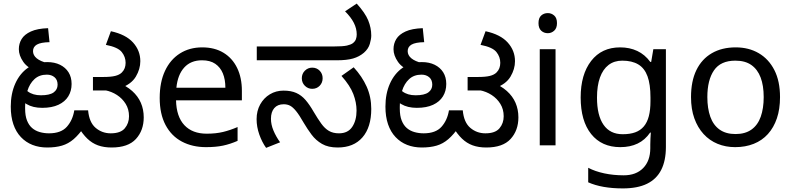

<svg xmlns="http://www.w3.org/2000/svg" viewBox="-20 -810 4421 1070"><path d="M243 12Q198 12 161 -2.5Q124 -17 96.5 -46Q69 -75 54.5 -117.5Q40 -160 40 -216Q40 -288 65 -344Q90 -400 135.5 -432Q181 -464 243 -464Q284 -464 314.5 -449Q345 -434 362 -407Q379 -380 379 -342Q379 -303 360.5 -273Q342 -243 305.5 -226Q269 -209 215 -209Q163 -209 128 -230Q93 -251 74 -274L94 -340Q107 -322 135 -300.5Q163 -279 208 -279Q257 -279 279 -295Q301 -311 301 -338Q301 -365 284 -379.5Q267 -394 241 -394Q199 -394 172 -369Q145 -344 132.5 -303Q120 -262 120 -215V-205Q120 -165 130.5 -138.5Q141 -112 159 -96.5Q177 -81 201.5 -74Q226 -67 253 -67Q320 -67 352.5 -103.5Q385 -140 394 -195H471Q477 -128 513 -97.5Q549 -67 597 -67Q652 -67 675.5 -95Q699 -123 699 -162Q699 -201 680.5 -231Q662 -261 632 -280.5Q602 -300 566 -307L634 -352Q684 -332 716.5 -303Q749 -274 765 -237Q781 -200 781 -156Q781 -83 737.5 -35.5Q694 12 602 12Q559 12 526 0Q493 -12 466.5 -37.5Q440 -63 417 -102L450 -103Q420 -60 390.5 -34.5Q361 -9 325.5 1.5Q290 12 243 12ZM189 -412Q135 -429 110 -465Q85 -501 85 -536Q85 -567 100.5 -592.5Q116 -618 152 -634.5Q188 -651 248 -653L256 -575Q207 -574 185.5 -561.5Q164 -549 164 -525Q164 -502 184.5 -485Q205 -468 246 -458ZM498 -306V-381H555Q598 -381 622 -387Q646 -393 659 -406Q670 -417 675 -430.5Q680 -444 680 -460Q680 -493 658.5 -520Q637 -547 570 -560L598 -636Q681 -618 721.5 -573Q762 -528 762 -469Q762 -425 737 -383Q712 -341 653 -320Q640 -316 630 -312.5Q620 -309 608.5 -307.5Q597 -306 577 -306Z M1107 -546Q1176 -546 1225.5 -516Q1275 -486 1301.5 -431.5Q1328 -377 1328 -304V-251H961Q963 -160 1007.5 -112.5Q1052 -65 1132 -65Q1183 -65 1222.5 -74.5Q1262 -84 1304 -102V-25Q1263 -7 1223 1.5Q1183 10 1128 10Q1052 10 993.5 -21Q935 -52 902.5 -113.5Q870 -175 870 -264Q870 -352 899.5 -415Q929 -478 982.5 -512Q1036 -546 1107 -546ZM1106 -474Q1043 -474 1006.5 -433.5Q970 -393 963 -321H1236Q1236 -367 1222 -401Q1208 -435 1179.5 -454.5Q1151 -474 1106 -474Z M1862 12Q1809 12 1774.5 -8Q1740 -28 1716.5 -59.5Q1693 -91 1673 -125Q1648 -169 1630 -191Q1612 -213 1596.5 -221Q1581 -229 1561 -229Q1527 -229 1508.5 -207.5Q1490 -186 1490 -148Q1490 -116 1504 -82.5Q1518 -49 1541 -17L1463 14Q1440 -18 1425 -60.5Q1410 -103 1410 -146Q1410 -192 1430 -228Q1450 -264 1484 -284.5Q1518 -305 1560 -305Q1602 -305 1631 -292Q1660 -279 1682.5 -253Q1705 -227 1728 -187Q1751 -148 1770.5 -121Q1790 -94 1813 -80.5Q1836 -67 1869 -67Q1919 -67 1943 -103Q1967 -139 1967 -194Q1967 -239 1949 -286Q1931 -333 1883 -387L1951 -435Q1998 -384 2023.5 -327Q2049 -270 2049 -203Q2049 -101 2000 -44.5Q1951 12 1862 12ZM1720 -315Q1696 -315 1679 -332Q1662 -349 1662 -374Q1662 -399 1679 -416Q1696 -433 1720 -433Q1745 -433 1761.5 -416Q1778 -399 1778 -374Q1778 -349 1761.5 -332Q1745 -315 1720 -315ZM1411 -474V-551H1837Q1891 -551 1913 -556Q1935 -561 1946 -569Q1959 -579 1963.5 -591.5Q1968 -604 1968 -618Q1968 -651 1952 -682.5Q1936 -714 1903 -747L1968 -790Q2015 -738 2032 -696.5Q2049 -655 2049 -612Q2049 -593 2041 -565.5Q2033 -538 2008 -516Q1982 -494 1947.5 -484Q1913 -474 1856 -474Z M2331 12Q2286 12 2249 -2.5Q2212 -17 2184.5 -46Q2157 -75 2142.5 -117.5Q2128 -160 2128 -216Q2128 -288 2153 -344Q2178 -400 2223.5 -432Q2269 -464 2331 -464Q2372 -464 2402.5 -449Q2433 -434 2450 -407Q2467 -380 2467 -342Q2467 -303 2448.5 -273Q2430 -243 2393.5 -226Q2357 -209 2303 -209Q2251 -209 2216 -230Q2181 -251 2162 -274L2182 -340Q2195 -322 2223 -300.5Q2251 -279 2296 -279Q2345 -279 2367 -295Q2389 -311 2389 -338Q2389 -365 2372 -379.5Q2355 -394 2329 -394Q2287 -394 2260 -369Q2233 -344 2220.5 -303Q2208 -262 2208 -215V-205Q2208 -165 2218.5 -138.5Q2229 -112 2247 -96.5Q2265 -81 2289.5 -74Q2314 -67 2341 -67Q2408 -67 2440.5 -103.5Q2473 -140 2482 -195H2559Q2565 -128 2601 -97.5Q2637 -67 2685 -67Q2740 -67 2763.5 -95Q2787 -123 2787 -162Q2787 -201 2768.5 -231Q2750 -261 2720 -280.5Q2690 -300 2654 -307L2722 -352Q2772 -332 2804.5 -303Q2837 -274 2853 -237Q2869 -200 2869 -156Q2869 -83 2825.5 -35.5Q2782 12 2690 12Q2647 12 2614 0Q2581 -12 2554.5 -37.5Q2528 -63 2505 -102L2538 -103Q2508 -60 2478.5 -34.5Q2449 -9 2413.5 1.5Q2378 12 2331 12ZM2277 -412Q2223 -429 2198 -465Q2173 -501 2173 -536Q2173 -567 2188.5 -592.5Q2204 -618 2240 -634.5Q2276 -651 2336 -653L2344 -575Q2295 -574 2273.5 -561.5Q2252 -549 2252 -525Q2252 -502 2272.5 -485Q2293 -468 2334 -458ZM2586 -306V-381H2643Q2686 -381 2710 -387Q2734 -393 2747 -406Q2758 -417 2763 -430.5Q2768 -444 2768 -460Q2768 -493 2746.5 -520Q2725 -547 2658 -560L2686 -636Q2769 -618 2809.5 -573Q2850 -528 2850 -469Q2850 -425 2825 -383Q2800 -341 2741 -320Q2728 -316 2718 -312.5Q2708 -309 2696.5 -307.5Q2685 -306 2665 -306Z M3076 -536V0H2988V-536ZM3033 -737Q3053 -737 3068.5 -723.5Q3084 -710 3084 -681Q3084 -653 3068.5 -639Q3053 -625 3033 -625Q3011 -625 2996 -639Q2981 -653 2981 -681Q2981 -710 2996 -723.5Q3011 -737 3033 -737Z M3436 -546Q3489 -546 3531.5 -526Q3574 -506 3604 -465H3609L3621 -536H3691V9Q3691 85 3665 136.5Q3639 188 3586 214Q3533 240 3451 240Q3393 240 3344.5 231.5Q3296 223 3258 206V125Q3296 145 3347 156Q3398 167 3456 167Q3525 167 3564.5 126.5Q3604 86 3604 16V-5Q3604 -17 3605 -39.5Q3606 -62 3607 -71H3603Q3575 -30 3533.5 -10Q3492 10 3437 10Q3333 10 3274.5 -63Q3216 -136 3216 -267Q3216 -395 3274.5 -470.5Q3333 -546 3436 -546ZM3448 -472Q3403 -472 3371.5 -448Q3340 -424 3323.5 -378Q3307 -332 3307 -266Q3307 -167 3343.5 -114.5Q3380 -62 3450 -62Q3491 -62 3520 -72.5Q3549 -83 3568 -105.5Q3587 -128 3596 -163Q3605 -198 3605 -246V-267Q3605 -340 3588.5 -385Q3572 -430 3537 -451Q3502 -472 3448 -472Z M4327 -269Q4327 -202 4309.5 -150.5Q4292 -99 4259.5 -63Q4227 -27 4180.5 -8.5Q4134 10 4077 10Q4024 10 3979 -8.5Q3934 -27 3901 -63Q3868 -99 3849.5 -150.5Q3831 -202 3831 -269Q3831 -358 3861 -419.5Q3891 -481 3947 -513.5Q4003 -546 4080 -546Q4153 -546 4208.5 -513.5Q4264 -481 4295.5 -419.5Q4327 -358 4327 -269ZM3922 -269Q3922 -206 3938.5 -159.5Q3955 -113 3990 -88Q4025 -63 4079 -63Q4133 -63 4168 -88Q4203 -113 4219.5 -159.5Q4236 -206 4236 -269Q4236 -333 4219 -378Q4202 -423 4167.5 -447.5Q4133 -472 4078 -472Q3996 -472 3959 -418Q3922 -364 3922 -269Z"/></svg>

Font: lkannada85
Style: Book
Weight: 400
Designer: Jelle Bosma - Monotype Design Team
Foundry: Monotype Imaging Inc.
Version: Version 2.003